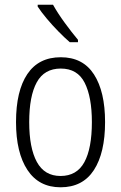

<svg xmlns="http://www.w3.org/2000/svg" viewBox="-20 -785 514 815"><path d="M426 -267Q426 -136 378.5 -63Q331 10 237 10Q145 10 96.5 -63.5Q48 -137 48 -267Q48 -399 96 -470.5Q144 -542 238 -542Q332 -542 379 -469Q426 -396 426 -267ZM104 -267Q104 -157 136.5 -97.5Q169 -38 237 -38Q306 -38 338 -96.5Q370 -155 370 -267Q370 -373 339.5 -433.5Q309 -494 238 -494Q168 -494 136 -435.5Q104 -377 104 -267ZM205 -765Q225 -729 255 -688Q285 -647 311 -616V-606H276Q254 -625 228 -651.5Q202 -678 178.5 -706Q155 -734 140 -757V-765Z"/></svg>

Font: Noto Sans Khmer Condensed Light
Style: Regular
Weight: 300
Width: 3
Designer: Danh Hong and the Monotype Design Team
Foundry: Monotype Imaging Inc.
Version: Version 2.004; ttfautohint (v1.8.4.7-5d5b)